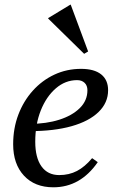

<svg xmlns="http://www.w3.org/2000/svg" viewBox="-20 -785 511 817"><path d="M207 12Q128 12 82 -37.5Q36 -87 36 -171Q36 -239 58 -297Q80 -355 119.5 -399Q159 -443 211.5 -467.5Q264 -492 325 -492Q381 -492 410.5 -468.5Q440 -445 440 -401Q440 -348 399.5 -308.5Q359 -269 284.5 -248Q210 -227 108 -227V-258Q177 -258 232 -275.5Q287 -293 319.5 -325Q352 -357 352 -401Q352 -421 340 -432.5Q328 -444 308 -444Q258 -444 217.5 -409Q177 -374 153.5 -315Q130 -256 130 -182Q130 -114 156.5 -77Q183 -40 232 -40Q274 -40 307.5 -57.5Q341 -75 372 -112L396 -95Q322 12 207 12ZM338 -556 185 -706V-708L279 -765H281L355 -566Z"/></svg>

Font: Platypi Light
Style: Italic
Weight: 300
Italic angle: -13°
Designer: David Sargent
Foundry: Bolt Cutter Type
Version: Version 1.200